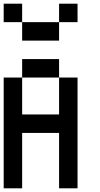

<svg xmlns="http://www.w3.org/2000/svg" viewBox="-20 -1120 540 1040"><path d="M0 -100V-700H100V-500H300V-700H400V-100H300V-400H100V-100ZM100 -1100V-1000H0V-1100ZM100 -700V-800H300V-700ZM100 -1000H300V-900H100ZM300 -1100H400V-1000H300Z"/></svg>

Font: GalmuriMono9 Regular
Style: Regular
Weight: 400
Designer: Lee Minseo (quiple)
Version: Version 2.399;hotconv 1.1.1;makeotfexe 2.6.0 DEVELOPMENT